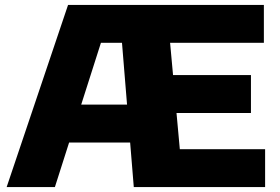

<svg xmlns="http://www.w3.org/2000/svg" viewBox="-20 -760 1137 780"><path d="M7 0 256.5 -740H554.5L554 -586H390L203 0ZM209.5 -181 254.5 -335H556V-181ZM523.5 0 463 -740H1052V-586H671L710.5 -154H1057V0ZM584.5 -301V-455H999.5V-301Z"/></svg>

Font: Encode Sans SemiExpanded ExtraBold
Style: Regular
Weight: 800
Width: 6
Designer: Multiple Designers
Foundry: Impallari Type
Version: Version 3.002